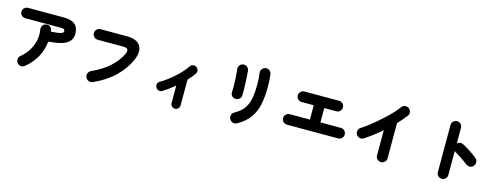

<svg xmlns="http://www.w3.org/2000/svg" viewBox="-20 -1719 7040 2718"><g transform="rotate(15 3500.0 -360.0)"><path d="M330 48Q305 68 273.5 65Q242 62 222 37Q202 12 205 -20Q208 -52 233 -71Q296 -122 340 -190Q384 -258 403 -339Q422 -420 407 -508Q403 -540 420 -565Q437 -590 468 -596Q500 -602 526 -584.5Q552 -567 556 -535Q557 -530 557.5 -525Q558 -520 559 -515Q621 -519 657 -524.5Q693 -530 711.5 -537.5Q730 -545 735.5 -553.5Q741 -562 741 -571Q741 -587 730 -596Q719 -605 685 -605H162Q130 -605 107 -627Q84 -649 84 -681Q84 -713 107 -735Q130 -757 162 -757H685Q797 -757 850 -711Q903 -665 903 -576Q903 -515 870.5 -472Q838 -429 763 -404Q688 -379 560 -370Q548 -242 488.5 -137Q429 -32 330 48Z M1317 21Q1288 34 1257.5 22Q1227 10 1214 -19Q1201 -48 1212.5 -79Q1224 -110 1253 -123Q1406 -191 1509.5 -285Q1613 -379 1663 -488Q1683 -533 1668.5 -554.5Q1654 -576 1601 -576H1230Q1198 -576 1175.5 -599Q1153 -622 1153 -654Q1153 -686 1175.5 -708.5Q1198 -731 1230 -731H1612Q1764 -731 1814 -652Q1864 -573 1808 -441Q1746 -297 1622.5 -178Q1499 -59 1317 21Z M2538 84Q2511 84 2491.5 65Q2472 46 2472 19V-237Q2430 -202 2387 -170.5Q2344 -139 2302 -113Q2278 -98 2250.5 -105Q2223 -112 2209 -136Q2194 -160 2200.5 -188Q2207 -216 2232 -229Q2280 -256 2330.5 -294Q2381 -332 2429 -375Q2477 -418 2517 -462.5Q2557 -507 2584 -548Q2600 -571 2628 -576.5Q2656 -582 2679 -565Q2702 -549 2707 -521.5Q2712 -494 2696 -471Q2678 -445 2654.5 -417Q2631 -389 2604 -360V19Q2604 46 2584.5 65Q2565 84 2538 84Z M3441 56Q3413 72 3381.5 62.5Q3350 53 3335 25Q3319 -4 3327 -34.5Q3335 -65 3363 -80Q3423 -113 3464 -153Q3505 -193 3529.5 -247Q3554 -301 3565 -375Q3576 -449 3576 -549Q3576 -590 3573 -639Q3570 -688 3565 -719Q3561 -751 3582 -776Q3603 -801 3634 -804Q3666 -807 3690.5 -787Q3715 -767 3719 -735Q3724 -697 3726.5 -646.5Q3729 -596 3729 -549Q3729 -407 3705 -294Q3681 -181 3619 -94.5Q3557 -8 3441 56ZM3326 -273Q3294 -275 3274.5 -299Q3255 -323 3258 -358Q3260 -385 3260 -426Q3260 -467 3258 -514Q3256 -561 3253 -606Q3250 -651 3245 -685Q3241 -720 3262 -744.5Q3283 -769 3314 -772Q3346 -774 3370 -755Q3394 -736 3398 -704Q3401 -675 3404 -628Q3407 -581 3409 -527.5Q3411 -474 3412 -424.5Q3413 -375 3411 -341Q3410 -309 3384 -290Q3358 -271 3326 -273Z M4128 -108Q4097 -108 4074 -130.5Q4051 -153 4051 -185Q4051 -217 4074 -239.5Q4097 -262 4128 -262H4424V-472H4247Q4215 -472 4192 -494.5Q4169 -517 4169 -549Q4169 -581 4192 -603.5Q4215 -626 4247 -626H4754Q4786 -626 4808.5 -603.5Q4831 -581 4831 -549Q4831 -517 4808.5 -494.5Q4786 -472 4754 -472H4578V-262H4878Q4910 -262 4932.5 -239.5Q4955 -217 4955 -185Q4955 -153 4932.5 -130.5Q4910 -108 4878 -108Z M5550 59Q5519 59 5496 36.5Q5473 14 5473 -18V-387Q5415 -336 5353 -289.5Q5291 -243 5229 -202Q5202 -185 5171 -193Q5140 -201 5123 -228Q5107 -256 5114.5 -286.5Q5122 -317 5149 -334Q5192 -361 5244.5 -401Q5297 -441 5352 -487.5Q5407 -534 5459.5 -583.5Q5512 -633 5554.5 -679Q5597 -725 5623 -763Q5642 -789 5673.5 -795Q5705 -801 5731 -783Q5757 -765 5763.5 -733.5Q5770 -702 5751 -676Q5724 -641 5693.5 -605Q5663 -569 5628 -533V-18Q5628 14 5605 36.5Q5582 59 5550 59Z M6443 65Q6412 65 6389 42.5Q6366 20 6366 -12V-702Q6366 -734 6389 -757Q6412 -780 6443 -780Q6475 -780 6497.5 -757Q6520 -734 6520 -702V-474Q6538 -491 6563 -494.5Q6588 -498 6610 -486Q6669 -455 6725 -418Q6781 -381 6827 -343Q6852 -323 6854.5 -290.5Q6857 -258 6837 -233Q6817 -208 6784.5 -205Q6752 -202 6727 -222Q6699 -244 6664.5 -268Q6630 -292 6597 -313.5Q6564 -335 6538 -349Q6534 -352 6529.5 -355.5Q6525 -359 6520 -363V-12Q6520 20 6497.5 42.5Q6475 65 6443 65Z"/></g></svg>

Font: Zen Maru Gothic Black
Style: Regular
Weight: 900
Designer: Yoshimichi Ohira
Foundry: Positype
Version: Version 1.001